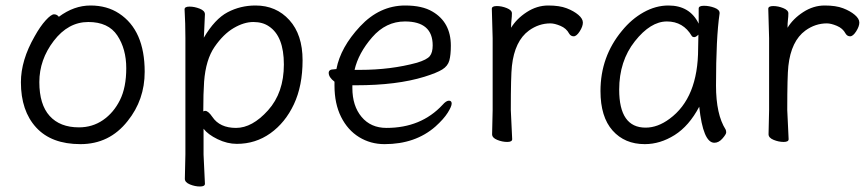

<svg xmlns="http://www.w3.org/2000/svg" viewBox="-20 -506 3152 698"><path d="M267 -43Q316 -43 354.5 -69.5Q393 -96 416 -142Q439 -188 439 -258Q439 -328 406.5 -377Q374 -426 301 -426Q228 -426 175.5 -357.5Q123 -289 123 -207.5Q123 -126 160.5 -84.5Q198 -43 267 -43ZM194 -445Q249 -486 309 -486Q369 -486 413 -457Q506 -396 506 -245Q506 -143 444 -66Q378 18 272.5 18Q167 18 111.5 -42.5Q56 -103 56 -207Q56 -287 106 -374Q126 -410 146 -432Q166 -454 176.5 -454Q187 -454 194 -445Z M719 -101Q723 -103 726 -103Q737 -103 752 -81Q779 -41 838 -41Q897 -41 954.5 -105Q1012 -169 1012 -271.5Q1012 -374 958 -410Q935 -426 901 -426Q867 -426 829.5 -404Q792 -382 760 -335.5Q728 -289 722 -209Q719 -167 719 -101ZM652 144 654 55V-368Q654 -421 651 -472Q651 -482 669 -482Q687 -482 706 -474.5Q725 -467 725 -454Q725 -448 724 -432Q723 -416 722.5 -398.5Q722 -381 721 -369Q761 -437 807.5 -461.5Q854 -486 909 -486Q984 -486 1032 -433Q1080 -380 1080 -287Q1080 -194 1048.5 -127Q1017 -60 963 -21.5Q909 17 841 17Q806 17 771 0Q736 -17 720 -38V56L725 162Q725 172 707 172Q689 172 670.5 164.5Q652 157 652 144Z M1289 -252Q1401 -252 1496 -278Q1532 -289 1542.5 -302Q1553 -315 1553 -341Q1553 -428 1452 -428Q1383 -428 1333 -370.5Q1283 -313 1269 -252ZM1194 -254 1203 -255Q1218 -334 1289 -410Q1360 -486 1453 -486Q1515 -486 1552 -464Q1619 -425 1619 -340Q1619 -306 1613.5 -286Q1608 -266 1588 -253.5Q1568 -241 1523 -227Q1423 -196 1274 -196H1261V-186Q1261 -121 1294.5 -81Q1328 -41 1385 -41Q1511 -41 1589 -125Q1602 -140 1612 -140Q1622 -140 1622 -129.5Q1622 -119 1607.5 -96Q1593 -73 1563 -46Q1490 18 1378 18Q1327 18 1285.5 -7.5Q1244 -33 1220 -81Q1196 -129 1196 -195V-209Q1175 -225 1175 -241Q1175 -254 1194 -254Z M1769 -18 1771 -106V-367L1768 -474Q1768 -484 1786 -484Q1804 -484 1822.5 -476.5Q1841 -469 1841 -457.5Q1841 -446 1839.5 -434Q1838 -422 1838 -405Q1858 -438 1895 -462Q1932 -486 1973 -486Q2014 -486 2040 -476Q2066 -466 2082.5 -452Q2099 -438 2099 -424Q2099 -410 2087.5 -392Q2076 -374 2065.5 -374Q2055 -374 2049 -384Q2039 -403 2017.5 -412Q1996 -421 1981 -421Q1939 -421 1903 -395Q1851 -357 1841 -266Q1837 -230 1837 -106L1842 0Q1842 10 1824 10Q1806 10 1787.5 2.5Q1769 -5 1769 -18Z M2231 -180Q2231 -42 2327 -42Q2371 -42 2414 -74Q2518 -150 2518 -330Q2518 -355 2519 -380Q2510 -371 2504 -371Q2498 -371 2495 -375Q2464 -428 2404.5 -428Q2345 -428 2288 -356Q2231 -284 2231 -180ZM2577 13Q2536 13 2522 -118Q2485 -48 2432.5 -15Q2380 18 2324 18Q2251 18 2207 -31.5Q2163 -81 2163 -175Q2163 -300 2241 -394Q2276 -437 2320 -461.5Q2364 -486 2410 -486Q2488 -486 2520 -420V-475Q2520 -485 2539 -485Q2558 -485 2577 -478Q2596 -471 2596 -459V-457Q2583 -368 2583 -195Q2583 -90 2618 -35Q2620 -31 2620 -24.5Q2620 -18 2606.5 -2.5Q2593 13 2577 13Z M2774 -18 2776 -106V-367L2773 -474Q2773 -484 2791 -484Q2809 -484 2827.5 -476.5Q2846 -469 2846 -457.5Q2846 -446 2844.5 -434Q2843 -422 2843 -405Q2863 -438 2900 -462Q2937 -486 2978 -486Q3019 -486 3045 -476Q3071 -466 3087.5 -452Q3104 -438 3104 -424Q3104 -410 3092.5 -392Q3081 -374 3070.5 -374Q3060 -374 3054 -384Q3044 -403 3022.5 -412Q3001 -421 2986 -421Q2944 -421 2908 -395Q2856 -357 2846 -266Q2842 -230 2842 -106L2847 0Q2847 10 2829 10Q2811 10 2792.5 2.5Q2774 -5 2774 -18Z"/></svg>

Font: LXGW WenKai Lite
Style: Regular
Weight: 400
Designer: LXGW / Fontworks Inc.
Foundry: LXGW / Fontworks Inc.
Version: Version 1.511; March 25, 2025